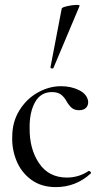

<svg xmlns="http://www.w3.org/2000/svg" viewBox="-20 -751 402 784"><path d="M30 -193Q30 -253 59 -300Q88 -347 134 -373Q180 -399 229 -399Q271 -399 303.5 -382.5Q336 -366 340 -337Q341 -321 331.5 -311Q322 -301 303 -301Q284 -301 273 -310.5Q262 -320 252 -337Q243 -354 229.5 -364.5Q216 -375 192 -375Q146 -375 123 -333.5Q100 -292 101 -228Q100 -143 139.5 -84.5Q179 -26 253 -26Q302 -26 342 -53H343Q346 -53 349.5 -49.5Q353 -46 351 -43Q290 13 208 13Q148 13 107 -17.5Q66 -48 47 -95.5Q28 -143 30 -193ZM194 -471Q191 -471 188 -473Q185 -475 186 -476L232 -716Q233 -721 255 -726Q277 -731 293 -731Q306 -731 305 -727L198 -473Q196 -471 194 -471Z"/></svg>

Font: Cormorant Upright Medium
Style: Regular
Weight: 500
Designer: Christian Thalmann (Catharsis Fonts)
Foundry: Catharsis Fonts
Version: Version 3.302